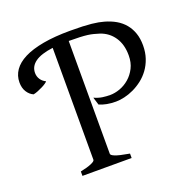

<svg xmlns="http://www.w3.org/2000/svg" viewBox="-114 -745 863 860"><g transform="rotate(-20 317.5 -315.0)"><path d="M136.7 0V-21Q169.9 -27.8 188.7 -35.9Q207.5 -43.9 207.5 -50.8V-584.5Q149.9 -577.1 122.3 -557.1Q94.7 -537.1 94.7 -505.9Q94.7 -488.3 104 -474.6Q113.3 -460.9 128.4 -454.1Q127 -451.2 119.4 -445.8Q111.8 -440.4 101.1 -435.1Q90.3 -429.7 78.4 -424.8Q66.4 -419.9 56.2 -418Q38.1 -425.8 26.4 -444.3Q14.6 -462.9 14.6 -489.7Q14.6 -521.5 32.5 -547.4Q50.3 -573.2 86.4 -591.6Q122.6 -609.9 177.7 -619.9Q232.9 -629.9 307.1 -629.9Q341.3 -629.9 365.7 -628.9Q390.1 -627.9 408.2 -626Q426.3 -624 439.5 -621.6Q452.6 -619.1 464.8 -615.7Q494.6 -607.4 518.1 -593.8Q541.5 -580.1 557.9 -560.3Q574.2 -540.5 583 -514.9Q591.8 -489.3 591.8 -457Q591.8 -423.3 582.3 -395.5Q572.8 -367.7 556.9 -345.9Q541 -324.2 520.5 -308.3Q500 -292.5 477.8 -282Q455.6 -271.5 433.3 -266.4Q411.1 -261.2 392.1 -261.2Q346.2 -261.2 313.5 -275.9L302.2 -312.5Q322.8 -303.2 341.6 -300.5Q360.4 -297.9 377.4 -297.9Q399.9 -297.9 424.3 -306.6Q448.7 -315.4 469.2 -333Q489.7 -350.6 502.9 -376.5Q516.1 -402.3 516.1 -437Q516.1 -488.8 492.4 -523.7Q468.8 -558.6 427.7 -572.3Q413.6 -576.7 401.6 -579.8Q389.6 -583 374.5 -585Q359.4 -586.9 338.4 -587.9Q317.4 -588.9 285.6 -588.9V-50.8Q285.6 -47.9 289.6 -44.4Q293.5 -41 303 -37.1Q312.5 -33.2 329.1 -29.3Q345.7 -25.4 371.1 -21V0Z"/></g></svg>

Font: Gentium Plus Phon
Style: Regular
Weight: 400
Designer: J. Victor Gaultney, Annie Olsen, Iska Routamaa, Becca Hirsbrunner
Foundry: SIL International
Version: Version 5.000